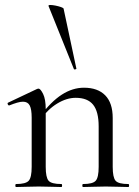

<svg xmlns="http://www.w3.org/2000/svg" viewBox="-20 -751 557 771"><path d="M313.6 0Q310.6 0 310.6 -6Q310.6 -12 313.6 -12Q352.6 -12 364.4 -25.3Q376.2 -38.6 376.2 -81V-243.4Q376.2 -303 353.9 -330.6Q331.6 -358.2 284 -358.2Q247.6 -358.2 209.7 -335.2Q171.8 -312.2 144.8 -271.8L140.6 -283.8Q185.2 -343.4 228.4 -371.1Q271.6 -398.8 317.2 -398.8Q372.4 -398.8 402.5 -368.2Q432.6 -337.6 432.6 -277V-81Q432.6 -38.6 444.1 -25.3Q455.6 -12 495.4 -12Q498.4 -12 498.4 -6Q498.4 0 495.4 0Q477.8 0 454.2 -1Q430.6 -2 404.8 -2Q379.2 -2 355.2 -1Q331.2 0 313.6 0ZM44.6 0Q41.6 0 41.6 -6Q41.6 -12 44.6 -12Q83.6 -12 95.4 -25.3Q107.2 -38.6 107.2 -81V-278.6Q107.2 -312 99.4 -327.3Q91.6 -342.6 72.2 -342.6Q62.4 -342.6 48.8 -338.7Q35.2 -334.8 17.8 -327.8Q13.8 -326.6 11.4 -331.8Q9 -337 12.6 -338.8L129.2 -394Q132 -395.2 134.6 -395.2Q142.4 -395.2 153 -374Q163.6 -352.8 163.6 -312.6V-81Q163.6 -38.6 175.1 -25.3Q186.6 -12 226.4 -12Q229.4 -12 229.4 -6Q229.4 0 226.4 0Q208.8 0 185.2 -1Q161.6 -2 135.8 -2Q110.2 -2 86.2 -1Q62.2 0 44.6 0ZM174.8 -727Q173.8 -731 182.2 -731Q190.6 -731 203 -728.5Q215.4 -726 225.3 -722.5Q235.2 -719 235.4 -716L286.6 -476Q288.2 -474 282.9 -472.5Q277.6 -471 276.6 -474Z"/></svg>

Font: Cormorant Light
Style: Regular
Weight: 300
Designer: Christian Thalmann (Catharsis Fonts)
Foundry: Catharsis Fonts
Version: Version 4.000